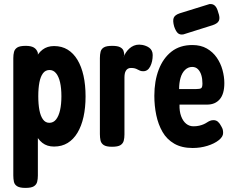

<svg xmlns="http://www.w3.org/2000/svg" viewBox="-20 -707 1141 938"><path d="M244 9Q210 9 187 -9Q164 -27 150 -60Q136 -93 130 -138Q124 -183 124 -237Q124 -292 130.5 -337.5Q137 -383 151 -415Q165 -447 188 -464.5Q211 -482 244 -482Q282 -482 310.5 -464.5Q339 -447 358.5 -414.5Q378 -382 388 -337Q398 -292 398 -236Q398 -181 388 -136Q378 -91 358.5 -58.5Q339 -26 310.5 -8.5Q282 9 244 9ZM104 211Q77 211 64 203Q51 195 48 181Q45 167 45 150V-423Q45 -440 48.5 -453.5Q52 -467 64.5 -475Q77 -483 106 -483Q131 -483 145 -475Q159 -467 165 -449V151Q165 168 161.5 181.5Q158 195 145.5 203Q133 211 104 211ZM221 -107Q241 -107 254 -123.5Q267 -140 273.5 -169Q280 -198 280 -237Q280 -276 273.5 -304.5Q267 -333 254 -349Q241 -365 222 -365Q202 -365 190 -349Q178 -333 172.5 -304.5Q167 -276 167 -237Q167 -198 172.5 -169Q178 -140 190 -123.5Q202 -107 221 -107Z M527 10Q499 10 486.5 1.5Q474 -7 471 -21Q468 -35 468 -52V-423Q468 -441 471.5 -454.5Q475 -468 487.5 -475.5Q500 -483 528 -483Q555 -483 567.5 -476Q580 -469 583.5 -458.5Q587 -448 587 -438L583 -425Q587 -438 594.5 -449.5Q602 -461 612 -470Q622 -479 634 -484Q646 -489 660 -489Q667 -489 675.5 -487.5Q684 -486 693 -482.5Q702 -479 709.5 -473.5Q717 -468 721.5 -459Q726 -450 726 -438Q726 -406 714 -382.5Q702 -359 680 -359Q671 -359 664.5 -361.5Q658 -364 652 -367.5Q646 -371 638.5 -373Q631 -375 620 -375Q611 -375 605 -371.5Q599 -368 595 -361.5Q591 -355 589.5 -346.5Q588 -338 588 -328V-50Q588 -33 584.5 -19.5Q581 -6 568.5 2Q556 10 527 10Z M921 16Q868 16 831.5 -5Q795 -26 774 -62.5Q753 -99 743.5 -144.5Q734 -190 734 -239Q734 -311 755.5 -367Q777 -423 818 -455Q859 -487 920 -487Q961 -487 990.5 -470Q1020 -453 1039 -425.5Q1058 -398 1067 -365Q1076 -332 1076 -301Q1076 -248 1053.5 -222Q1031 -196 992 -196H857Q856 -163 865 -139Q874 -115 889.5 -102.5Q905 -90 925 -90Q941 -90 953.5 -93Q966 -96 975 -100Q984 -104 991.5 -109Q999 -114 1006.5 -117Q1014 -120 1023 -120Q1036 -120 1045 -112Q1054 -104 1061 -90Q1067 -80 1068.5 -73Q1070 -66 1070 -57Q1070 -39 1048.5 -22Q1027 -5 993 5.5Q959 16 921 16ZM855 -272H939Q956 -272 962.5 -276Q969 -280 969 -299Q969 -322 963.5 -340Q958 -358 947 -369Q936 -380 919 -380Q899 -380 884 -365.5Q869 -351 862 -326.5Q855 -302 855 -272ZM876 -539Q859 -536 849 -545Q839 -554 831 -577Q823 -605 828.5 -619.5Q834 -634 858 -642L1003 -687Q1019 -689 1029.5 -679.5Q1040 -670 1046 -647Q1056 -620 1049.5 -606Q1043 -592 1019 -584Z"/></svg>

Font: Fredoka Condensed Medium
Style: Regular
Weight: 500
Width: 3
Designer: Ben Nathan
Foundry: Milena B. Brandão, Ben Nathan
Version: Version 2.001